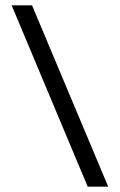

<svg xmlns="http://www.w3.org/2000/svg" viewBox="-20 -696 447 716"><path d="M383.5 0H307L23.5 -676H99.5Z"/></svg>

Font: Newsreader 16pt 16pt
Style: Bold
Weight: 700
Version: Version 1.003